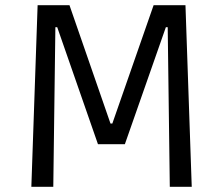

<svg xmlns="http://www.w3.org/2000/svg" viewBox="-20 -715 854 735"><path d="M100 0 124 -695H246L403 -242H410L568 -695H690L714 0H630L622 -611H615L458 -163H355L199 -611H192L184 0Z"/></svg>

Font: Ruda
Style: Regular
Weight: 400
Designer: Mariela Monsalve and Angelina Sanchez
Foundry: Mariela Monsalve and Angelina Sanchez
Version: Version 2.000